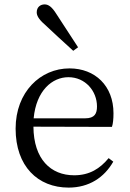

<svg xmlns="http://www.w3.org/2000/svg" viewBox="-20 -839 589 873"><path d="M335 -624 236 -776C216 -808 200 -819 183 -819C164 -819 147 -807 147 -783C147 -770 154 -753 183 -728C224 -690 267 -649 313 -608ZM133 -301C145 -428 218 -488 291 -488C368 -488 421 -425 421 -355C421 -323 411 -301 367 -301ZM489 -262C494 -277 496 -298 496 -324C496 -449 412 -528 296 -528C164 -528 51 -421 51 -254C51 -83 152 14 292 14C385 14 454 -32 495 -104L474 -120C435 -73 388 -42 317 -42C211 -42 133 -115 132 -263Z"/></svg>

Font: Source Han Serif K
Style: Regular
Weight: 400
Designer: Ryoko NISHIZUKA 西塚涼子 (kana & ideographs); Frank Grießhammer (Latin, Greek & Cyrillic); Wenlong ZHANG 张文龙 (bopomofo); San
Foundry: Adobe Systems Incorporated
Version: Version 1.001;PS 1.001;hotconv 16.6.54;makeotf.lib2.5.65590